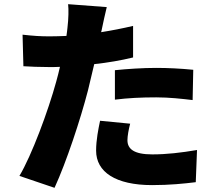

<svg xmlns="http://www.w3.org/2000/svg" viewBox="-20 -839 1040 919"><path d="M603 -247 459 -261C451 -223 440 -169 440 -118C440 -16 533 47 708 47C792 47 860 40 917 33L923 -121C846 -108 777 -100 709 -100C621 -100 590 -126 590 -168C590 -188 596 -221 603 -247ZM491 -805 306 -819C309 -794 308 -749 303 -707C302 -695 300 -682 298 -667C270 -666 244 -665 217 -665C174 -665 142 -667 88 -673L92 -522C126 -520 165 -518 216 -518C232 -518 249 -518 267 -519C262 -495 255 -471 249 -448C211 -309 132 -96 73 3L241 60C298 -64 365 -267 401 -406C411 -446 421 -489 431 -532C496 -539 560 -550 617 -564V-715C566 -703 515 -693 464 -685C466 -691 467 -697 468 -702C473 -725 483 -774 491 -805ZM530 -503V-362C594 -370 656 -373 728 -373C790 -373 852 -366 902 -360L905 -505C844 -511 784 -514 728 -514C663 -514 588 -509 530 -503Z"/></svg>

Font: Source Han Sans HK Heavy
Style: Regular
Weight: 900
Designer: Ryoko NISHIZUKA 西塚涼子 (kana, bopomofo & ideographs); Paul D. Hunt (Latin, Greek & Cyrillic); Sandoll Communications 산돌커뮤니
Foundry: Adobe
Version: Version 2.000;hotconv 1.0.107;makeotfexe 2.5.65593